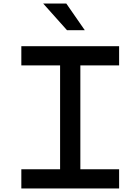

<svg xmlns="http://www.w3.org/2000/svg" viewBox="-20 -1060 790 1080"><path d="M100 -108H318V-692H100V-800H650V-692H432V-108H650V0H100ZM357 -890 223 -1040H353L457 -890Z"/></svg>

Font: Martian Mono Custom sWd Rg
Style: Regular
Weight: 400
Width: 6
Monospace: yes
Designer: Alex Havermale
Foundry: Evil Martians
Version: Version 1.000